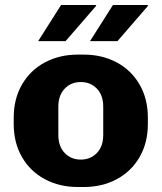

<svg xmlns="http://www.w3.org/2000/svg" viewBox="-20 -740 648 770"><path d="M35 -243V-268Q35 -344 68.5 -401.5Q102 -459 160.5 -490Q219 -521 292 -521H316Q389 -521 447.5 -490Q506 -459 539.5 -401.5Q573 -344 573 -268V-243Q573 -167 539.5 -109.5Q506 -52 447.5 -21Q389 10 316 10H292Q219 10 160.5 -21Q102 -52 68.5 -109.5Q35 -167 35 -243ZM394 -199V-312Q394 -358 368.5 -384.5Q343 -411 304 -411Q265 -411 239.5 -384.5Q214 -358 214 -312V-199Q214 -153 239.5 -126.5Q265 -100 304 -100Q343 -100 368.5 -126.5Q394 -153 394 -199ZM364 -720 366 -717 243 -575H133L225 -720ZM572 -720 574 -717 451 -575H341L433 -720Z"/></svg>

Font: Chivo ExtraBold
Style: Regular
Weight: 800
Designer: Hector Gatti
Foundry: Omnibus-Type
Version: Version 1.007